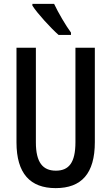

<svg xmlns="http://www.w3.org/2000/svg" viewBox="-20 -960 574 990"><path d="M259 -940H147V-931C173 -890 244 -813 282 -780H346V-792C320 -827 280 -895 259 -940ZM469 -227V-714H369V-227C369 -121 335 -80 268 -80C201 -80 165 -122 165 -226V-714H65V-226C65 -65 136 10 267 10C400 10 469 -65 469 -227Z"/></svg>

Font: Noto Sans Arabic ExtCond Med
Style: Regular
Weight: 500
Width: 2
Designer: Monotype Design Team, Nadine Chahine, Nizar Qandah and Khaled Hosny
Foundry: Monotype Imaging Inc.
Version: Version 2.012